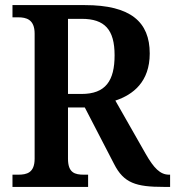

<svg xmlns="http://www.w3.org/2000/svg" viewBox="-20 -734 688 754"><path d="M29 0H326V-48H310C274 -48 247 -55 247 -111V-312H313L428 -90C466 -15 514 0 623 0H648V-48H644C609 -48 584 -74 552 -130L433 -339C503 -362 568 -413 568 -524C568 -648 493 -714 313 -714H29V-666H51C83 -666 116 -658 116 -602V-111C116 -55 85 -48 51 -48H29ZM300 -365H247V-660H301C391 -660 430 -618 430 -517C430 -417 395 -365 300 -365Z"/></svg>

Font: Noto Serif Devanagari SemiCondensed SemiBold
Style: Regular
Weight: 600
Width: 4
Designer: Universal Thirst, Indian Type Foundry and the Monotype Design Team
Foundry: Monotype Imaging Inc.
Version: Version 2.004